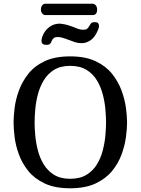

<svg xmlns="http://www.w3.org/2000/svg" viewBox="-20 -1012 756 1032"><path d="M663 -354Q663 -321 657 -275.5Q651 -230 633.5 -182Q616 -134 582.5 -93Q549 -52 494 -26Q439 0 357 0Q275 0 220 -26Q165 -52 132 -93Q99 -134 81.5 -182Q64 -230 58.5 -275.5Q53 -321 53 -354Q53 -386 58.5 -431.5Q64 -477 81.5 -525Q99 -573 132 -615Q165 -657 220 -683Q275 -709 357 -709Q439 -709 494 -683Q549 -657 582.5 -615Q616 -573 633.5 -525Q651 -477 657 -431.5Q663 -386 663 -354ZM550 -354Q550 -384 546.5 -424Q543 -464 532.5 -504.5Q522 -545 501 -580Q480 -615 445 -636.5Q410 -658 357 -658Q305 -658 270.5 -636.5Q236 -615 215 -580Q194 -545 183.5 -504.5Q173 -464 169.5 -424Q166 -384 166 -354Q166 -324 169.5 -284.5Q173 -245 183.5 -204Q194 -163 215 -128.5Q236 -94 270.5 -72.5Q305 -51 357 -51Q410 -51 445 -72.5Q480 -94 501 -128.5Q522 -163 532.5 -204Q543 -245 546.5 -284.5Q550 -324 550 -354ZM291 -813Q275 -813 268 -806.5Q261 -800 258 -792Q255 -784 250 -777.5Q245 -771 231 -771Q214 -771 208.5 -777Q203 -783 203 -791Q203 -809 214.5 -831Q226 -853 248.5 -869Q271 -885 303 -885Q311 -884 326 -881.5Q341 -879 366 -870Q383 -863 397.5 -857.5Q412 -852 428 -852Q442 -852 448 -857Q454 -862 458 -869Q463 -877 468 -885Q473 -893 490 -893Q502 -893 507 -887.5Q512 -882 512 -874Q512 -861 505 -847Q489 -810 466 -795Q443 -780 420 -780Q400 -780 384 -785Q368 -790 351 -797Q327 -806 314 -809.5Q301 -813 291 -813ZM224 -931Q214 -931 207 -939.5Q200 -948 200 -961Q200 -975 207 -983.5Q214 -992 224 -992H478Q487 -992 494.5 -983.5Q502 -975 502 -961Q502 -931 478 -931Z"/></svg>

Font: Marmelad
Style: Regular
Weight: 400
Designer: Manvel Shmavonyan
Foundry: Cyreal
Version: Version 1.110; ttfautohint (v1.8.4.7-5d5b)